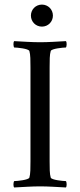

<svg xmlns="http://www.w3.org/2000/svg" viewBox="-20 -829 353 852"><path d="M158.2 -641.6C120.1 -641.6 83 -644.5 43 -646.5C38.1 -641.6 39.1 -623 43 -618.2C54.7 -618.2 107.4 -613.3 110.4 -602.5C115.2 -586.9 115.2 -559.6 115.2 -530.3V-113.3C115.2 -84 115.2 -56.6 110.4 -41C107.4 -30.3 54.7 -25.4 43 -25.4C39.1 -20.5 38.1 -2 43 2.9C83 1 120.1 -2 158.2 -2C196.3 -2 232.4 1 272.5 2.9C277.3 -2 276.4 -20.5 272.5 -25.4C260.7 -25.4 208 -30.3 205.1 -41C200.2 -56.6 200.2 -84 200.2 -113.3V-530.3C200.2 -559.6 200.2 -586.9 205.1 -602.5C208 -613.3 260.7 -618.2 272.5 -618.2C276.4 -623 277.3 -641.6 272.5 -646.5C232.4 -644.5 196.3 -641.6 158.2 -641.6ZM117.2 -759.8C117.2 -732.4 138.7 -710.9 166 -710.9C193.4 -710.9 214.8 -732.4 214.8 -759.8C214.8 -787.1 193.4 -808.6 166 -808.6C138.7 -808.6 117.2 -787.1 117.2 -759.8Z"/></svg>

Font: Crimson
Style: Roman
Weight: 400
Version: Version 0.2